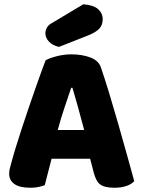

<svg xmlns="http://www.w3.org/2000/svg" viewBox="-20 -871 667 901"><path d="M194 -588Q211 -598 245.5 -607Q280 -616 315 -616Q365 -616 403.5 -601.5Q442 -587 453 -556Q471 -504 492 -435Q513 -366 534 -292.5Q555 -219 575 -147.5Q595 -76 610 -21Q598 -7 574 1.5Q550 10 517 10Q493 10 476.5 6Q460 2 449.5 -6Q439 -14 432.5 -27Q426 -40 421 -57L403 -126H222Q214 -96 206 -64Q198 -32 190 -2Q176 3 160.5 6.5Q145 10 123 10Q72 10 47.5 -7.5Q23 -25 23 -56Q23 -70 27 -84Q31 -98 36 -117Q43 -144 55.5 -184Q68 -224 83 -270.5Q98 -317 115 -366Q132 -415 147 -458.5Q162 -502 174.5 -536Q187 -570 194 -588ZM314 -459Q300 -417 282.5 -365.5Q265 -314 251 -261H375Q361 -315 346.5 -366.5Q332 -418 320 -459ZM371 -851Q420 -847 441 -827.5Q462 -808 462 -782Q462 -753 445.5 -736Q429 -719 394 -705L257 -651Q228 -657 210.5 -675Q193 -693 193 -715Q193 -729 200.5 -742Q208 -755 224 -763Z"/></svg>

Font: Baloo Bhaina
Style: Regular
Weight: 400
Designer: Manish Minz, Shuchita Grover and Ek Type
Foundry: Ek Type
Version: Version 1.443;PS 1.000;hotconv 16.6.51;makeotf.lib2.5.65220;